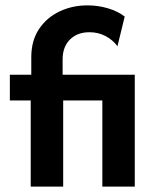

<svg xmlns="http://www.w3.org/2000/svg" viewBox="-20 -695 568 715"><path d="M94.4 0V-320.8H16.7V-416.7H96.5V-481.9Q96.5 -543.8 125.3 -586.8Q154.2 -629.9 201.7 -652.4Q249.3 -675 305.6 -675Q345.1 -675 381.6 -664.2Q418.1 -653.5 444.4 -633.3L417.4 -522.9Q400 -546.5 372.9 -560.8Q345.8 -575 313.2 -575Q268.1 -575 240.6 -547.9Q213.2 -520.8 213.2 -473.6V-416.7H481.9V0H361.1V-320.8H215.3V0Z"/></svg>

Font: Afacad Flux
Style: Regular
Weight: 400
Designer: Kristian Moeller
Foundry: Dicotype
Version: Version 1.100